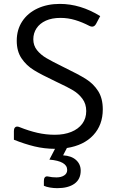

<svg xmlns="http://www.w3.org/2000/svg" viewBox="-20 -749 592 985"><path d="M323.2 10.3 303.7 47.9Q346.2 50.3 370.1 71.8Q394 93.3 394 126.5Q394 170.4 362.1 193.4Q330.1 216.3 273.9 216.3Q254.9 216.3 236.3 213.1Q217.8 210 205.1 204.1V179.7Q205.1 155.8 222.2 155.8L228 156.7Q246.1 161.1 269.5 161.1Q293.5 161.1 309.1 151.1Q324.7 141.1 324.7 123Q324.7 77.6 233.4 69.8L262.2 14.6Q207 14.2 156.5 2Q106 -10.3 51.3 -32.2V-77.1Q51.3 -87.9 55.9 -93.8Q60.5 -99.6 68.4 -99.6Q73.7 -99.6 80.6 -96.7Q128.4 -77.6 172.1 -67.6Q215.8 -57.6 261.7 -57.6Q309.1 -57.6 345.5 -72.3Q381.8 -86.9 402.1 -114.3Q422.4 -141.6 422.4 -179.2Q422.4 -215.8 403.1 -241.9Q383.8 -268.1 355.5 -285.2Q327.1 -302.2 277.8 -325.2Q272.9 -327.6 268.6 -329.6Q264.2 -331.5 260.7 -333.5Q191.4 -366.2 153.3 -389.6Q115.2 -413.1 90.6 -449.5Q65.9 -485.8 65.9 -540Q65.9 -596.7 94 -639.4Q122.1 -682.1 172.4 -705.6Q222.7 -729 287.1 -729Q392.6 -729 494.1 -666.5L473.1 -627Q465.3 -612.3 452.6 -612.3Q446.3 -612.3 438.5 -616.2Q401.9 -635.3 365.5 -646.2Q329.1 -657.2 290 -657.2Q246.6 -657.2 215.3 -643.1Q184.1 -628.9 167.5 -604Q150.9 -579.1 150.9 -547.4Q150.9 -515.6 169.7 -491.9Q188.5 -468.3 217.5 -451.2Q246.6 -434.1 299.3 -408.2L310.1 -402.8Q383.8 -367.2 421.9 -343Q460 -318.8 483.6 -281.7Q507.3 -244.6 507.3 -188Q507.3 -107.9 458.7 -55.7Q410.2 -3.4 323.2 10.3Z"/></svg>

Font: Lycee Sans
Style: Regular
Weight: 400
Designer: Justin Alvin
Foundry: Alkove Design
Version: Version 1.030